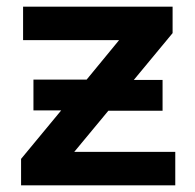

<svg xmlns="http://www.w3.org/2000/svg" viewBox="-20 -554 582 574"><path d="M504 -100V0H43V-79L163 -224H80V-316H239L336 -434H49V-534H496V-455L380 -315H466V-223H304L202 -100Z"/></svg>

Font: Montserrat Alternates SemiBold
Style: Regular
Weight: 600
Designer: Julieta Ulanovsky
Foundry: Julieta Ulanovsky
Version: Version 7.200